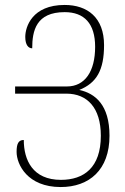

<svg xmlns="http://www.w3.org/2000/svg" viewBox="-20 -744 505 775"><path d="M225 11C340 11 422 -58 422 -196C422 -321 364 -367 300 -381C370 -409 400 -461 400 -562C400 -673 333 -724 241 -724C110 -724 82 -636 82 -595C82 -562 95 -549 110 -549C110 -620 126 -695 241 -695C320 -695 364 -649 364 -555C364 -456 323 -395 250 -395H41V-366H248C332 -366 387 -309 387 -196C387 -67 318 -18 226 -18C112 -18 76 -98 76 -179C54 -179 47 -163 47 -131C47 -80 91 11 225 11Z"/></svg>

Font: Noto Serif Armenian ExtraCondensed ExtraLight
Style: Regular
Weight: 200
Width: 2
Designer: Monotype Design Team
Foundry: Monotype Imaging Inc.
Version: Version 2.008